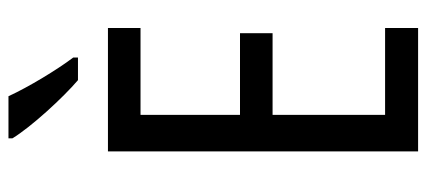

<svg xmlns="http://www.w3.org/2000/svg" viewBox="-290 -692 983 442"><g transform="rotate(-90 201.0 -471.5)"><path d="M200 -943H103V-934C129 -891 197 -817 237 -783H289V-794C261 -831 221 -897 200 -943ZM357 0V-76H157V-335H345V-410H157V-639H357V-714H73V0Z"/></g></svg>

Font: Noto Sans Sinhala UI ExtraCondensed
Style: Regular
Weight: 400
Width: 2
Designer: Jelle Bosma - Monotype Design Team
Foundry: Monotype Imaging Inc.
Version: Version 2.006